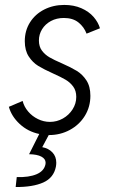

<svg xmlns="http://www.w3.org/2000/svg" viewBox="-20 -543 459 783"><path d="M178.7 7.8 152.3 57.1Q178.2 62 193.8 78.6Q209.5 95.2 209.5 120.6Q209.5 127.9 208 136.7Q199.2 182.1 156.5 201.2Q113.8 220.2 43.9 219.7L48.3 179.2Q98.1 180.7 129.2 167.5Q160.2 154.3 165.5 126.5Q166 124.5 166 120.6Q166 105 148.7 95.7Q131.3 86.4 98.6 85.9L140.1 3.4Q93.8 -6.3 60.3 -37.4Q26.9 -68.4 16.1 -107.4L72.3 -131.3Q78.1 -107.9 94.7 -88.4Q111.3 -68.8 134.8 -57.4Q158.2 -45.9 183.6 -45.9Q211.9 -45.9 236.6 -59.8Q261.2 -73.7 276.1 -97.2Q291 -120.6 291 -147.9Q291 -172.9 278.6 -189.9Q266.1 -207 247.3 -218Q228.5 -229 196.8 -243.2Q158.7 -260.3 136 -274.2Q113.3 -288.1 97.2 -312.7Q81.1 -337.4 81.1 -375Q81.1 -418 102.3 -451.7Q123.5 -485.4 160.4 -504.2Q197.3 -522.9 242.2 -522.9Q281.2 -522.9 311.8 -509.5Q342.3 -496.1 361.3 -474.4Q380.4 -452.6 387.7 -427.7L333 -405.8Q322.8 -433.1 300 -451.4Q277.3 -469.7 240.2 -469.7Q210.9 -469.7 187.7 -457.3Q164.6 -444.8 151.6 -423.8Q138.7 -402.8 138.7 -377.9Q138.7 -353 151.1 -336.4Q163.6 -319.8 182.1 -309.1Q200.7 -298.3 232.4 -284.7Q270 -268.1 293.2 -253.9Q316.4 -239.7 332.5 -215.1Q348.6 -190.4 348.6 -152.3Q348.6 -107.4 326.2 -70.8Q303.7 -34.2 264.9 -13.2Q226.1 7.8 179.7 7.8Z"/></svg>

Font: Reddit Sans Vanilla Light
Style: Italic
Weight: 300
Italic angle: -11.25°
Designer: Stephen Hutchings
Version: Version 1.013